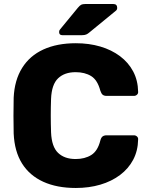

<svg xmlns="http://www.w3.org/2000/svg" viewBox="-20 -925 742 955"><path d="M357 10Q263 10 195 -21Q127 -52 89.5 -112Q52 -172 48 -261Q47 -302 47 -349Q47 -396 48 -439Q52 -526 90 -587Q128 -648 196 -679Q264 -710 357 -710Q423 -710 479 -693.5Q535 -677 577 -645.5Q619 -614 642.5 -569.5Q666 -525 667 -469Q668 -460 661.5 -454Q655 -448 646 -448H511Q498 -448 491 -453.5Q484 -459 479 -474Q465 -527 433.5 -546.5Q402 -566 356 -566Q301 -566 269 -535.5Q237 -505 234 -434Q231 -352 234 -266Q237 -195 269 -164.5Q301 -134 356 -134Q402 -134 434 -154Q466 -174 479 -226Q483 -241 490.5 -246.5Q498 -252 511 -252H646Q655 -252 661.5 -246Q668 -240 667 -231Q666 -175 642.5 -130.5Q619 -86 577 -54.5Q535 -23 479 -6.5Q423 10 357 10ZM290 -750Q274 -750 274 -766Q274 -774 279 -779L367 -886Q377 -898 384 -901.5Q391 -905 404 -905H544Q563 -905 563 -885Q563 -878 558 -873L425 -764Q417 -757 409 -753.5Q401 -750 387 -750Z"/></svg>

Font: DVN-Rubik
Style: Bold
Weight: 700
Designer: Hubert and Fischer
Foundry: Hubert & Fischer
Version: Version 2.102